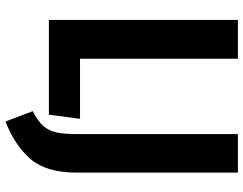

<svg xmlns="http://www.w3.org/2000/svg" viewBox="-114 -618 891 703"><g transform="rotate(90 331.5 -266.5)"><path d="M195 -692V-114H415L400 0H53V-692ZM612 -102Q612 10 562 67.5Q512 125 425 159L387 59Q423 41 441 20.5Q459 0 465 -28.5Q471 -57 471 -107V-692H612Z"/></g></svg>

Font: Fira Sans Extra Condensed SemiBold
Style: Regular
Weight: 600
Width: 1
Designer: Carrois Corporate & Edenspiekermann AG
Foundry: Carrois Corporate GbR & Edenspiekermann AG
Version: Version 4.203